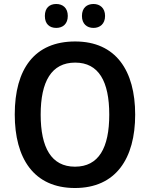

<svg xmlns="http://www.w3.org/2000/svg" viewBox="-20 -933 752 963"><path d="M205 -853C205 -812 229 -793 262 -793C295 -793 320 -813 320 -853C320 -893 295 -913 262 -913C229 -913 205 -894 205 -853ZM391 -853C391 -813 416 -793 449 -793C481 -793 507 -813 507 -853C507 -893 481 -913 449 -913C416 -913 391 -894 391 -853ZM658 -358C658 -579 561 -725 357 -725C153 -725 54 -587 54 -359C54 -139 149 10 356 10C561 10 658 -138 658 -358ZM184 -358C184 -524 238 -619 357 -619C475 -619 528 -525 528 -358C528 -191 475 -97 356 -97C238 -97 184 -192 184 -358Z"/></svg>

Font: Noto Sans Arabic SemCond SemBd
Style: Regular
Weight: 600
Width: 4
Designer: Monotype Design Team, Nadine Chahine, Nizar Qandah and Khaled Hosny
Foundry: Monotype Imaging Inc.
Version: Version 2.012